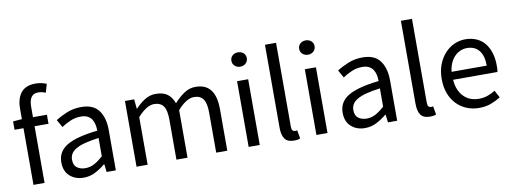

<svg xmlns="http://www.w3.org/2000/svg" viewBox="-60 -1055 3726 1398"><g transform="rotate(-10 1803.5 -356.0)"><path d="M96 0V-419H30V-481L96 -486V-563Q96 -638 130.5 -681Q165 -724 238 -724Q261 -724 281.5 -719.5Q302 -715 319 -708L301 -645Q274 -657 246 -657Q178 -657 178 -563V-486H281V-419H178V0Z M466 12Q405 12 364.5 -24Q324 -60 324 -126Q324 -206 395 -248.5Q466 -291 622 -308Q622 -331 617.5 -353Q613 -375 602 -392Q591 -409 571.5 -419.5Q552 -430 522 -430Q480 -430 443 -414Q406 -398 377 -378L345 -435Q379 -457 428 -477.5Q477 -498 536 -498Q625 -498 665 -443.5Q705 -389 705 -298V0H637L630 -58H627Q592 -29 552 -8.5Q512 12 466 12ZM490 -54Q525 -54 556 -70.5Q587 -87 622 -119V-254Q561 -246 519.5 -235Q478 -224 452.5 -209Q427 -194 415.5 -174.5Q404 -155 404 -132Q404 -90 429 -72Q454 -54 490 -54Z M858 0V-486H926L933 -416H936Q968 -451 1005.5 -474.5Q1043 -498 1087 -498Q1143 -498 1174.5 -473.5Q1206 -449 1221 -405Q1259 -447 1297.5 -472.5Q1336 -498 1381 -498Q1456 -498 1492.5 -450Q1529 -402 1529 -308V0H1447V-297Q1447 -366 1425 -396.5Q1403 -427 1357 -427Q1302 -427 1235 -352V0H1153V-297Q1153 -366 1131 -396.5Q1109 -427 1062 -427Q1007 -427 940 -352V0Z M1687 0V-486H1769V0ZM1729 -586Q1705 -586 1688.5 -601Q1672 -616 1672 -639Q1672 -663 1688.5 -677.5Q1705 -692 1729 -692Q1753 -692 1769.5 -677.5Q1786 -663 1786 -639Q1786 -616 1769.5 -601Q1753 -586 1729 -586Z M2020 12Q1973 12 1953 -16Q1933 -44 1933 -98V-712H2015V-92Q2015 -72 2022 -64Q2029 -56 2038 -56Q2042 -56 2045.5 -56Q2049 -56 2056 -58L2067 4Q2059 8 2048 10Q2037 12 2020 12Z M2188 0V-486H2270V0ZM2230 -586Q2206 -586 2189.5 -601Q2173 -616 2173 -639Q2173 -663 2189.5 -677.5Q2206 -692 2230 -692Q2254 -692 2270.5 -677.5Q2287 -663 2287 -639Q2287 -616 2270.5 -601Q2254 -586 2230 -586Z M2546 12Q2485 12 2444.5 -24Q2404 -60 2404 -126Q2404 -206 2475 -248.5Q2546 -291 2702 -308Q2702 -331 2697.5 -353Q2693 -375 2682 -392Q2671 -409 2651.5 -419.5Q2632 -430 2602 -430Q2560 -430 2523 -414Q2486 -398 2457 -378L2425 -435Q2459 -457 2508 -477.5Q2557 -498 2616 -498Q2705 -498 2745 -443.5Q2785 -389 2785 -298V0H2717L2710 -58H2707Q2672 -29 2632 -8.5Q2592 12 2546 12ZM2570 -54Q2605 -54 2636 -70.5Q2667 -87 2702 -119V-254Q2641 -246 2599.5 -235Q2558 -224 2532.5 -209Q2507 -194 2495.5 -174.5Q2484 -155 2484 -132Q2484 -90 2509 -72Q2534 -54 2570 -54Z M3025 12Q2978 12 2958 -16Q2938 -44 2938 -98V-712H3020V-92Q3020 -72 3027 -64Q3034 -56 3043 -56Q3047 -56 3050.5 -56Q3054 -56 3061 -58L3072 4Q3064 8 3053 10Q3042 12 3025 12Z M3390 12Q3341 12 3298.5 -5.5Q3256 -23 3224.5 -55.5Q3193 -88 3175 -135Q3157 -182 3157 -242Q3157 -302 3175.5 -349.5Q3194 -397 3224.5 -430Q3255 -463 3294 -480.5Q3333 -498 3375 -498Q3421 -498 3457.5 -482Q3494 -466 3518.5 -436Q3543 -406 3556 -364Q3569 -322 3569 -270Q3569 -257 3568.5 -244.5Q3568 -232 3566 -223H3238Q3243 -145 3286.5 -99.5Q3330 -54 3400 -54Q3435 -54 3464.5 -64.5Q3494 -75 3521 -92L3550 -38Q3518 -18 3479 -3Q3440 12 3390 12ZM3237 -282H3497Q3497 -356 3465.5 -394.5Q3434 -433 3377 -433Q3351 -433 3327.5 -423Q3304 -413 3285 -393.5Q3266 -374 3253.5 -346Q3241 -318 3237 -282Z"/></g></svg>

Font: CV Source Sans
Style: Regular
Weight: 400
Designer: Paul D. Hunt
Foundry: Adobe Systems Incorporated
Version: Version 3.001